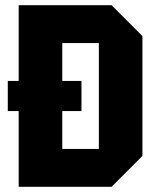

<svg xmlns="http://www.w3.org/2000/svg" viewBox="-20 -720 607 740"><path d="M10 -292V-408H294V-292ZM220 -146H361V-554H220ZM52 0V-700H410L529 -581V-119L410 0Z"/></svg>

Font: Tektur SemiCondensed
Style: Bold
Weight: 700
Width: 4
Designer: Adam Jagosz
Foundry: Adam Jagosz
Version: Version 1.005;gftools[0.9.30]